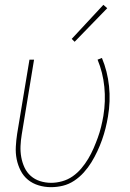

<svg xmlns="http://www.w3.org/2000/svg" viewBox="-20 -767 540 795"><path d="M191 8Q165 8 140 0.5Q115 -7 96 -22.5Q77 -38 65.5 -60.5Q54 -83 49 -108Q44 -133 45.5 -160Q47 -187 51 -213L102 -520H121L70 -210Q66 -186 65 -162.5Q64 -139 68 -116.5Q72 -94 81.5 -73.5Q91 -53 107.5 -38.5Q124 -24 146 -17Q168 -10 192 -10Q214 -10 237.5 -16.5Q261 -23 281 -37Q301 -51 317 -70Q333 -89 345.5 -110Q358 -131 367.5 -153Q377 -175 385 -197Q393 -219 398.5 -241.5Q404 -264 408 -287Q418 -348 412 -407.5Q406 -467 384 -520L402 -527Q425 -472 431.5 -410Q438 -348 427 -284Q423 -260 417 -236Q411 -212 402.5 -188Q394 -164 383 -140.5Q372 -117 358.5 -95Q345 -73 327 -53Q309 -33 287 -18.5Q265 -4 240.5 2Q216 8 191 8ZM289 -594 277 -606 408 -747 424 -733Z"/></svg>

Font: Iosevka SS04 Thin Oblique
Style: Regular
Weight: 100
Italic angle: -9°
Monospace: yes
Designer: Belleve Invis
Foundry: Belleve Invis
Version: Version 19.0.0; ttfautohint (v1.8.4)